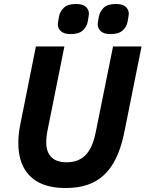

<svg xmlns="http://www.w3.org/2000/svg" viewBox="-20 -931 730 963"><path d="M160 -698H303L219 -280Q216 -267 214 -249Q212 -231 212 -217Q212 -168 238 -142.5Q264 -117 314 -117Q354 -117 383 -133Q412 -149 431 -182.5Q450 -216 460 -267L547 -698H690L605 -275Q586 -177 549 -113.5Q512 -50 453.5 -19Q395 12 308 12Q232 12 179.5 -13.5Q127 -39 99.5 -89.5Q72 -140 72 -214Q72 -234 74 -256Q76 -278 81 -303ZM335 -760Q301 -760 285.5 -774.5Q270 -789 270 -809Q270 -814 271.5 -822Q273 -830 276 -848Q281 -874 300.5 -892.5Q320 -911 361 -911Q396 -911 411 -896.5Q426 -882 426 -862Q426 -857 424.5 -849Q423 -841 420 -823Q416 -798 396 -779Q376 -760 335 -760ZM535 -760Q501 -760 485.5 -774.5Q470 -789 470 -809Q470 -814 471.5 -822Q473 -830 476 -848Q481 -874 500.5 -892.5Q520 -911 561 -911Q596 -911 611 -896.5Q626 -882 626 -862Q626 -857 624.5 -849Q623 -841 620 -823Q616 -798 596 -779Q576 -760 535 -760Z"/></svg>

Font: IBM Plex Sans Var
Style: Italic
Weight: 400
Italic angle: -11.31°
Designer: Mike Abbink, Paul van der Laan, Pieter van Rosmalen
Foundry: Bold Monday
Version: Version 1.001